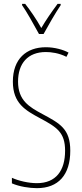

<svg xmlns="http://www.w3.org/2000/svg" viewBox="-20 -970 429 1000"><path d="M183 -793H207C233 -840 267 -900 296 -943V-950H280C246 -904 221 -868 195 -824C171 -868 137 -917 111 -950H95V-943C117 -912 156 -843 183 -793ZM346 -185C346 -299 292 -327 201 -376C132 -413 74 -447 74 -545C74 -640 125 -699 219 -699C246 -699 287 -694 326 -674L337 -696C310 -711 264 -724 219 -724C117 -724 47 -663 47 -545C47 -431 113 -395 189 -354C277 -307 319 -280 319 -185C319 -82 272 -16 172 -16C129 -16 77 -28 42 -44V-15C81 2 134 10 172 10C284 10 346 -59 346 -185Z"/></svg>

Font: Noto Sans Devanagari UI ExtraCondensed Thin
Style: Regular
Weight: 100
Width: 2
Designer: Jelle Bosma - Monotype Design Team
Foundry: Monotype Imaging Inc.
Version: Version 2.004